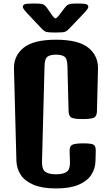

<svg xmlns="http://www.w3.org/2000/svg" viewBox="-20 -1054 625 1080"><path d="M294.9 5.9Q216.3 5.9 167.5 -15.1Q118.7 -36.1 96.2 -71.3Q73.7 -106.4 72.3 -148.9L58.6 -666.5Q56.6 -739.7 112.5 -785.2Q168.5 -830.6 294.9 -830.6Q421.4 -830.6 477.3 -785.2Q533.2 -739.7 531.2 -666.5L525.4 -429.2Q524.9 -399.4 507.8 -391.8Q490.7 -384.3 445.3 -384.3Q399.4 -384.3 383.1 -391.8Q366.7 -399.4 365.7 -429.2L359.4 -681.6Q358.4 -724.6 342.3 -735.6Q326.2 -746.6 294.9 -746.6Q263.7 -746.6 247.6 -735.6Q231.4 -724.6 230.5 -681.6L216.3 -144.5Q215.3 -103.5 233.6 -88.6Q252 -73.7 294.9 -73.7Q338.4 -73.7 356.7 -88.6Q375 -103.5 373.5 -144.5L371.6 -202.6Q370.6 -232.4 387.5 -240Q404.3 -247.6 449.2 -247.6Q493.7 -247.6 506.6 -240Q519.5 -232.4 518.6 -202.6L517.1 -147.9Q516.1 -105.5 493.4 -70.6Q470.7 -35.6 422.4 -14.9Q374 5.9 294.9 5.9ZM287.6 -871.1Q253.4 -871.1 241.2 -874.3Q229 -877.4 213.9 -893.6L133.3 -979Q126 -986.8 117.2 -997.6Q108.4 -1008.3 108.4 -1016.1Q108.4 -1025.9 119.4 -1030Q130.4 -1034.2 167.5 -1034.2Q194.8 -1034.2 208.5 -1032.7Q222.2 -1031.2 229.7 -1025.6Q237.3 -1020 245.6 -1007.8L272.5 -969.2Q285.2 -950.7 292.5 -950.7Q298.8 -950.7 311.5 -967.3L342.3 -1007.8Q351.1 -1019.5 358.6 -1025.1Q366.2 -1030.8 379.4 -1032.5Q392.6 -1034.2 417.5 -1034.2Q455.1 -1034.2 465.8 -1030Q476.6 -1025.9 476.6 -1016.1Q476.6 -1008.3 468 -997.8Q459.5 -987.3 451.7 -979L370.1 -893.6Q359.9 -882.8 351.8 -878.2Q343.8 -873.5 331.3 -872.3Q318.8 -871.1 295.4 -871.1Z"/></svg>

Font: Denk One
Style: Regular
Weight: 400
Designer: Irina Smirnova, Eben Sorkin
Foundry: Sorkin Type Co.f
Version: Version 1.004; ttfautohint (v1.8.4.7-5d5b);gftools[0.9.23]